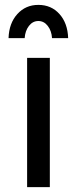

<svg xmlns="http://www.w3.org/2000/svg" viewBox="-20 -766 314 786"><path d="M91 -529H184V0H91ZM15 -610Q17 -671 51 -708.5Q85 -746 137 -746Q190 -746 223.5 -708.5Q257 -671 259 -610H193Q191 -640 175.5 -660Q160 -680 137 -680Q114 -680 98.5 -660Q83 -640 81 -610Z"/></svg>

Font: Gontserrat
Style: Regular
Weight: 400
Designer: Julieta Ulanovsky
Foundry: Julieta Ulanovsky
Version: Version 6.001